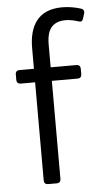

<svg xmlns="http://www.w3.org/2000/svg" viewBox="-51 -725 413 759"><g transform="rotate(-5 155.5 -345.5)"><path d="M234.4 -639.6C252 -639.6 270.5 -634.8 286.1 -629.9C294.9 -627 300.8 -629.9 303.7 -640.6L309.6 -660.2C312.5 -668.9 308.6 -676.8 298.8 -679.7C276.4 -686.5 252.9 -691.4 224.6 -691.4C128.9 -691.4 92.8 -628.9 92.8 -541V-459H35.2C25.4 -459 19.5 -453.1 19.5 -443.4V-420.9C19.5 -411.1 25.4 -405.3 35.2 -405.3H92.8V-15.6C92.8 -5.9 98.6 0 108.4 0H143.6C153.3 0 159.2 -5.9 159.2 -15.6V-405.3H261.7C271.5 -405.3 277.3 -411.1 277.3 -420.9V-443.4C277.3 -453.1 271.5 -459 261.7 -459H159.2V-548.8C159.2 -583 164.1 -639.6 234.4 -639.6Z"/></g></svg>

Font: Ed Sans Neue Light
Style: Regular
Weight: 300
Designer: Stephen Hutchings
Version: Version 1.004;PS 001.004;hotconv 1.0.88;makeotf.lib2.5.64775